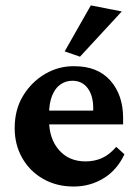

<svg xmlns="http://www.w3.org/2000/svg" viewBox="-20 -681 505 709"><path d="M252 7.8Q188.5 7.8 139.2 -20.5Q89.8 -48.8 62 -97.7Q34.2 -146.5 34.2 -208Q34.2 -276.4 65.4 -327.6Q96.7 -378.9 147 -408.2Q197.3 -437.5 254.9 -436.5Q340.8 -436.5 387.7 -383.3Q434.6 -330.1 434.6 -245.1V-221.7H147.5V-272.5H338.9L324.2 -249V-282.2Q324.2 -328.1 303.7 -355.5Q283.2 -382.8 247.1 -382.8Q222.7 -382.8 203.1 -369.1Q183.6 -355.5 172.4 -327.6Q161.1 -299.8 161.1 -257.8V-237.3Q161.1 -168.9 197.8 -127Q234.4 -85 295.9 -85Q329.1 -85 356.4 -97.2Q383.8 -109.4 409.2 -138.7L439.5 -111.3Q412.1 -52.7 362.3 -22.5Q312.5 7.8 252 7.8ZM275.4 -471.7 218.8 -491.2 315.4 -661.1 429.7 -638.7Z"/></svg>

Font: Crimson Pro
Style: Bold
Weight: 700
Designer: Jacques Le Bailly
Foundry: Baron von Fonthausen
Version: Version 1.003